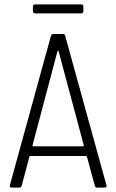

<svg xmlns="http://www.w3.org/2000/svg" viewBox="-20 -855 530 875"><path d="M350 -835H140C134 -835 130 -831 130 -825V-804C130 -798 134 -794 140 -794H350C356 -794 360 -798 360 -804V-825C360 -831 356 -835 350 -835ZM423 0H456C462 0 466 -3 466 -8C466 -9 465 -10 465 -11L277 -692C276 -697 272 -700 266 -700H223C217 -700 213 -696 212 -691L25 -11C23 -4 27 0 34 0H68C74 0 78 -4 79 -9L114 -141C115 -144 117 -144 119 -144H371C373 -144 375 -144 376 -141L412 -9C413 -4 417 0 423 0ZM128 -192 242 -622C243 -625 246 -625 247 -622L362 -192C363 -190 360 -188 358 -188H132C130 -188 127 -190 128 -192Z"/></svg>

Font: Barlow Semi Condensed Light
Style: Regular
Weight: 300
Width: 4
Designer: Jeremy Tribby
Foundry: Tribby Type
Version: Version 1.422;hotconv 1.0.109;makeotfexe 2.5.65596